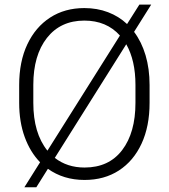

<svg xmlns="http://www.w3.org/2000/svg" viewBox="-20 -755 717 816"><path d="M615.7 -393.6V-317.9Q615.7 -217.8 581.5 -144.3Q547.4 -70.8 485.4 -30.5Q423.3 9.8 339.4 9.8Q250 9.8 183.6 -37.6L134.3 41H83.5L150.4 -65.4Q108.4 -108.4 85 -172.6Q61.5 -236.8 61.5 -317.9V-393.6Q61.5 -493.2 96.2 -566.7Q130.9 -640.1 193.1 -680.4Q255.4 -720.7 338.4 -720.7Q393.1 -720.7 439.2 -703.1Q485.4 -685.5 520 -652.8L572.3 -735.4H622.6L549.8 -619.6Q581.5 -577.6 598.6 -520.3Q615.7 -462.9 615.7 -393.6ZM121.6 -317.9Q121.6 -189 181.6 -114.7L489.7 -604Q432.6 -667.5 338.4 -667.5Q237.3 -667.5 179.4 -593.8Q121.6 -520 121.6 -394.5ZM555.7 -317.9V-394.5Q555.7 -498 516.6 -566.9L212.9 -84Q265.6 -43 339.4 -43Q442.9 -43 499.3 -117.2Q555.7 -191.4 555.7 -317.9Z"/></svg>

Font: Vazirmatn RD ExtraLight
Style: Regular
Weight: 200
Designer: Saber Rastikerdar
Foundry: Saber Rastikerdar
Version: Version 32.102